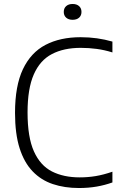

<svg xmlns="http://www.w3.org/2000/svg" viewBox="-20 -936 604 965"><path d="M377 9Q304.5 9 245.5 -10.8Q186.5 -30.5 144 -74.8Q101.5 -119 78.5 -191.2Q55.5 -263.5 55.5 -369Q55.5 -504.5 95.2 -588.2Q135 -672 208.8 -710.5Q282.5 -749 385 -749Q428 -749 467.2 -743.5Q506.5 -738 545 -727V-672.5Q505 -685 465.8 -690.2Q426.5 -695.5 386 -695.5Q300.5 -695.5 240.8 -664.2Q181 -633 149.8 -561.8Q118.5 -490.5 118.5 -371Q118.5 -246.5 150.5 -175.2Q182.5 -104 241.2 -74.2Q300 -44.5 380.5 -44.5Q422 -44.5 461 -51Q500 -57.5 545 -73V-19Q507.5 -5.5 465.8 1.8Q424 9 377 9ZM345 -836.5Q324.5 -836.5 312.5 -847.2Q300.5 -858 300.5 -876Q300.5 -894.5 312.5 -905.2Q324.5 -916 345 -916Q365.5 -916 377.5 -905.2Q389.5 -894.5 389.5 -876Q389.5 -858 377.5 -847.2Q365.5 -836.5 345 -836.5Z"/></svg>

Font: Encode Sans SC Condensed Thin Light
Style: Regular
Weight: 300
Version: Version 3.002